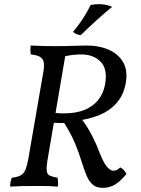

<svg xmlns="http://www.w3.org/2000/svg" viewBox="-20 -899 680 928"><path d="M397 -679Q460 -679 507 -658Q554 -637 576.5 -596Q599 -555 587 -493Q579 -449 554 -414Q529 -379 485.5 -355Q442 -331 375 -319L298 -305Q280 -304 264 -304.5Q248 -305 236 -306L240 -354Q254 -352 266 -351.5Q278 -351 289 -351Q348 -351 389 -368Q430 -385 454.5 -415.5Q479 -446 487 -487Q502 -563 467.5 -599.5Q433 -636 371 -636Q354 -636 331.5 -633.5Q309 -631 291 -626L298 -644L209 -122Q204 -89 206 -72.5Q208 -56 221 -50Q234 -44 258 -40Q260 -30 260.5 -19Q261 -8 260 3Q235 1 217 0.5Q199 0 182.5 0Q166 0 144 0Q110 0 84 0.5Q58 1 29 3Q29 -8 31 -19Q33 -30 37 -40Q66 -43 81 -52Q96 -61 103.5 -80Q111 -99 117 -132L190 -554Q195 -583 191 -600Q187 -617 172 -625Q157 -633 129 -636Q127 -647 127 -657.5Q127 -668 128 -679Q165 -677 193 -676.5Q221 -676 256 -676Q294 -676 334.5 -677.5Q375 -679 397 -679ZM358 -344Q380 -318 396 -293.5Q412 -269 428.5 -236.5Q445 -204 465 -152Q482 -110 498 -92Q514 -74 527 -74Q537 -74 544 -77Q551 -80 561 -90Q571 -85 578.5 -77Q586 -69 591 -58Q565 -26 538.5 -8.5Q512 9 475 9Q447 9 429 -6Q411 -21 399 -49Q387 -77 375 -116Q360 -165 344 -203Q328 -241 309.5 -273Q291 -305 269 -336ZM370 -729Q360 -730 350.5 -734Q341 -738 333 -745Q354 -770 370.5 -794Q387 -818 399 -839Q411 -860 418 -875Q429 -877 439 -878Q449 -879 459 -879Q477 -879 493 -875.5Q509 -872 522 -866Q485 -836 445.5 -800Q406 -764 370 -729Z"/></svg>

Font: Vollkorn
Style: Italic
Weight: 400
Italic angle: -11°
Designer: Friedrich Althausen
Foundry: Friedrich Althausen
Version: Version 5.001